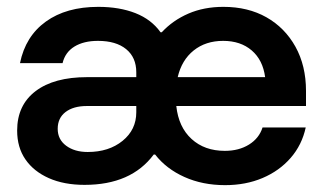

<svg xmlns="http://www.w3.org/2000/svg" viewBox="-20 -530 943 560"><path d="M636.7 10Q570.8 10 517.9 -13.8Q465 -37.5 432.5 -79.2H428.3Q362.5 9.2 226.7 9.2Q166.7 9.2 122.5 -10.4Q78.3 -30 54.2 -65Q30 -100 30 -149.2Q30 -223.3 83.8 -264.2Q137.5 -305 234.2 -305H377.5V-319.2Q377.5 -362.5 347.9 -386.7Q318.3 -410.8 265.8 -410.8Q224.2 -410.8 197.1 -394.2Q170 -377.5 162.5 -345.8H38.3Q54.2 -424.2 113.8 -467.1Q173.3 -510 266.7 -510Q328.3 -510 375 -491.7Q421.7 -473.3 448.3 -435.8H451.7Q484.2 -470.8 529.6 -490.4Q575 -510 631.7 -510Q703.3 -510 757.1 -479.6Q810.8 -449.2 841.7 -393.8Q872.5 -338.3 872.5 -265V-220.8H494.2Q500.8 -159.2 538.8 -124.6Q576.7 -90 635.8 -90Q676.7 -90 706.2 -108.3Q735.8 -126.7 745.8 -158.3H871.7Q860.8 -107.5 827.9 -69.6Q795 -31.7 745.8 -10.8Q696.7 10 636.7 10ZM235.8 -86.7Q297.5 -86.7 337.5 -119.2Q377.5 -151.7 377.5 -202.5V-220.8H233.3Q194.2 -220.8 171.2 -203.3Q148.3 -185.8 148.3 -154.2Q148.3 -123.3 172.9 -105Q197.5 -86.7 235.8 -86.7ZM498.3 -305H753.3Q746.7 -355 714.2 -382.9Q681.7 -410.8 630.8 -410.8Q580 -410.8 545 -382.9Q510 -355 498.3 -305Z"/></svg>

Font: Funnel Display SemiBold
Style: Regular
Weight: 600
Designer: NORD ID, Kristian Moeller
Foundry: Dicotype
Version: Version 1.000